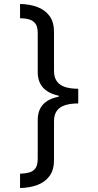

<svg xmlns="http://www.w3.org/2000/svg" viewBox="-20 -812 495 967"><path d="M374 -291Q334 -291 307 -282Q280 -273 266 -253.5Q252 -234 252 -201V-6Q252 44 229.5 74.5Q207 105 168.5 119.5Q130 134 81 135V63Q109 62 129 56Q149 50 159.5 34Q170 18 170 -13V-206Q170 -257 197 -286Q224 -315 276 -325V-330Q224 -341 197 -370.5Q170 -400 170 -450V-645Q170 -676 159.5 -691.5Q149 -707 129 -713.5Q109 -720 81 -720V-792Q130 -791 168.5 -776.5Q207 -762 229.5 -731.5Q252 -701 252 -651V-455Q252 -423 266 -403Q280 -383 307 -374Q334 -365 374 -365Z"/></svg>

Font: hexloriya05
Style: Book
Weight: 400
Designer: Jelle Bosma - Monotype Design Team
Foundry: Monotype Imaging Inc.
Version: Version 2.003